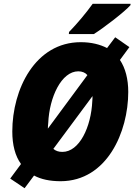

<svg xmlns="http://www.w3.org/2000/svg" viewBox="-20 -948 717 1015"><path d="M345 -779 344 -768H476C525 -798 641 -887 670 -921V-928H470C435 -879 387 -822 345 -779ZM110 47 160 -20C197 0 244 10 301 10C546 9 658 -251 658 -462C658 -530 643 -588 614 -631L664 -699L589 -751L546 -694C509 -713 463 -725 407 -725C166 -725 45 -476 45 -253C45 -182 60 -124 91 -81L34 -4ZM442 -551 233 -268C233 -278 234 -288 235 -298C241 -435 305 -571 394 -571C414 -571 431 -564 442 -551ZM310 -145C290 -145 275 -150 262 -161L469 -440C469 -432 469 -424 468 -415C462 -275 399 -145 310 -145Z"/></svg>

Font: Noto Sans SemiCondensed Black
Style: Italic
Weight: 900
Width: 4
Italic angle: -12°
Designer: Monotype Design Team
Foundry: Monotype Imaging Inc.
Version: Version 2.013